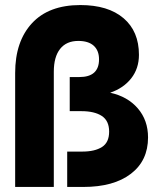

<svg xmlns="http://www.w3.org/2000/svg" viewBox="-20 -740 640 760"><path d="M40 0V-451Q40 -576 106.5 -648Q173 -720 298 -720Q408 -720 469 -668Q530 -616 530 -523Q530 -469 499.5 -430Q469 -391 416 -373Q485 -358 525.5 -311Q566 -264 566 -196Q566 -104 498 -52Q430 0 310 0H246V-140H306Q355 -140 383.5 -158Q412 -176 412 -219Q412 -262 383 -281Q354 -300 302 -300H256V-435H294Q372 -435 372 -505Q372 -540 351 -559Q330 -578 290 -578Q243 -578 218 -546.5Q193 -515 193 -456V0Z"/></svg>

Font: Geist Mono ExtraBold
Style: Regular
Weight: 800
Monospace: yes
Designer: Basement.studio, Andrés Briganti, Mateo Zaragoza
Foundry: Basement.studio, Vercel, Andrés Briganti, Guido Ferreyra, Mateo Zaragoza
Version: Version 1.500; ttfautohint (v1.8.4.7-5d5b)